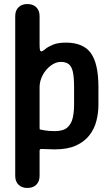

<svg xmlns="http://www.w3.org/2000/svg" viewBox="-20 -723 547 946"><path d="M114 203Q87 203 71 187Q55 171 55 144V-644Q55 -671 71 -687Q87 -703 114 -703H116Q143 -703 159 -687Q175 -671 175 -644V-505Q175 -484 177 -476.5Q179 -469 186 -470Q191 -471 204 -482Q217 -493 241.5 -503Q266 -513 305 -513Q390 -513 427.5 -461.5Q465 -410 465 -293V-207Q465 -167 455 -127.5Q445 -88 420.5 -56.5Q396 -25 354.5 -6Q313 13 250 13Q231 13 215 12Q199 11 185 11Q175 10 175 20V144Q175 171 159 187Q143 203 116 203ZM250 -77Q292 -77 312 -95Q332 -113 338.5 -142.5Q345 -172 345 -207V-293Q345 -342 339 -369Q333 -396 318.5 -407Q304 -418 280 -418Q255 -418 230.5 -400Q206 -382 190.5 -353Q175 -324 175 -293V-95Q175 -91 175.5 -88Q176 -85 177 -85Q181 -84 201 -80.5Q221 -77 250 -77Z"/></svg>

Font: Winky Sans Medium
Style: Regular
Weight: 500
Designer: Simon Atzbach
Foundry: typofactur
Version: Version 1.205